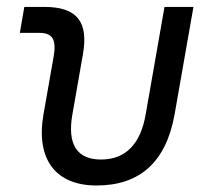

<svg xmlns="http://www.w3.org/2000/svg" viewBox="-20 -538 626 567"><path d="M265.1 9.8C393.6 9.8 470.7 -60.5 495.6 -200.2L551.3 -517.6H465.8L410.2 -200.2C395 -111.8 350.1 -66.9 278.3 -66.9C207 -66.9 178.2 -111.8 193.8 -200.2L224.6 -376C242.2 -474.1 207.5 -517.6 110.4 -517.6H51.8L38.6 -440.9H96.2C134.8 -440.9 147 -421.4 138.7 -372.6L108.4 -200.2C85.4 -68.4 143.6 9.8 265.1 9.8Z"/></svg>

Font: Cascadia Code PL SemiLight
Style: Italic
Weight: 350
Italic angle: -10°
Monospace: yes
Designer: Aaron Bell
Foundry: Saja Typeworks
Version: Version 2404.023